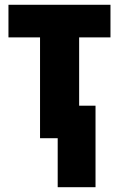

<svg xmlns="http://www.w3.org/2000/svg" viewBox="-20 -573 493 796"><path d="M438 -553.2V-418H308.1V-134.8H376V203.1H219.2V0H146V-418H15.1V-553.2Z"/></svg>

Font: Open Sans Condensed ExtraBold
Style: Regular
Weight: 800
Width: 3
Designer: Monotype Design Team
Foundry: Monotype Imaging Inc.
Version: Version 3.000; ttfautohint (v1.8.4)